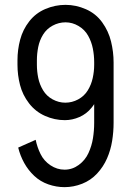

<svg xmlns="http://www.w3.org/2000/svg" viewBox="-20 -763 540 791"><path d="M246 8Q212 8 179 -3.5Q146 -15 121 -38.5Q96 -62 79.5 -92Q63 -122 55 -155L127 -187Q133 -157 147 -128.5Q161 -100 188 -82Q215 -64 246 -64Q278 -64 304.5 -83.5Q331 -103 344.5 -132.5Q358 -162 363 -193.5Q368 -225 368 -257V-334Q363 -326 357 -319Q337 -294 307.5 -281Q278 -268 247 -268Q205 -268 165.5 -285.5Q126 -303 99.5 -337.5Q73 -372 62.5 -413Q52 -454 52 -496V-515Q52 -558 63 -599.5Q74 -641 100.5 -675Q127 -709 167 -726Q207 -743 250 -743Q293 -743 334 -725Q375 -707 401 -671Q427 -635 437.5 -592Q448 -549 448 -506V-257Q448 -220 442 -182.5Q436 -145 421 -110.5Q406 -76 380 -48Q354 -20 318.5 -6Q283 8 246 8ZM249 -340Q277 -340 302 -353.5Q327 -367 341.5 -390.5Q356 -414 362 -441.5Q368 -469 368 -496V-507Q368 -535 362.5 -563Q357 -591 343 -616Q329 -641 303.5 -656Q278 -671 250 -671Q222 -671 197 -657.5Q172 -644 157.5 -620.5Q143 -597 137.5 -569.5Q132 -542 132 -515V-496Q132 -469 137.5 -442Q143 -415 157.5 -391Q172 -367 197 -353.5Q222 -340 249 -340Z"/></svg>

Font: Iosevka SS01
Style: Regular
Weight: 400
Monospace: yes
Designer: Belleve Invis
Foundry: Belleve Invis
Version: 2.3.3; ttfautohint (v1.8.3)